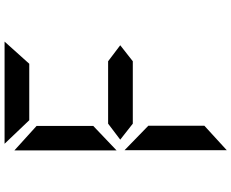

<svg xmlns="http://www.w3.org/2000/svg" viewBox="-106 -737 1012 840"><g transform="rotate(-90 400.0 -317.0)"><path d="M163 -278 270 -174V71L163 169ZM279 -242Q242 -271 209 -297L279 -350H552L622 -297L552 -242ZM191 -803H638L541 -695H294ZM162 -313V-760L269 -663V-415Z"/></g></svg>

Font: Digital Numbers
Style: Regular
Weight: 400
Version: Version 001.102